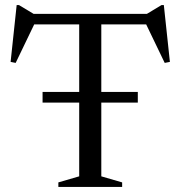

<svg xmlns="http://www.w3.org/2000/svg" viewBox="-20 -740 714 760"><path d="M148.5 -334V-376H525.5V-334ZM293.5 -659.5H381V-42L463.5 -18V0H211V-18L293.5 -42ZM603.5 -643.5H70.5L120 -653L42 -491L22 -495L46 -720H55L126.5 -677L82.5 -685H592L548 -677L619.5 -720H628.5L652.5 -495L632 -491L554 -653Z"/></svg>

Font: Newsreader 36pt
Style: Regular
Weight: 400
Designer: Hugues Gentile
Foundry: Production Type
Version: Version 1.003